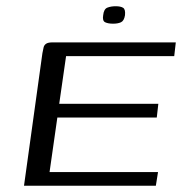

<svg xmlns="http://www.w3.org/2000/svg" viewBox="-20 -596 587 616"><path d="M57 0 116 -425Q118 -437 120 -444.5Q122 -452 128.5 -456Q135 -460 148 -460H544L539 -416H192L170 -263H488L483 -219H164L139 -44H487L480 0ZM343 -520Q327 -520 317.5 -524.5Q308 -529 311 -547Q313 -567 324.5 -571.5Q336 -576 351 -576Q367 -576 375 -571Q383 -566 381 -547Q378 -529 368 -524.5Q358 -520 343 -520Z"/></svg>

Font: Genos
Style: Italic
Weight: 400
Italic angle: -8°
Version: Version 1.010